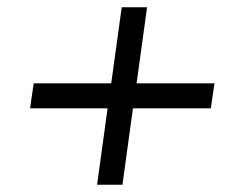

<svg xmlns="http://www.w3.org/2000/svg" viewBox="-20 -510 682 530"><path d="M318 0H248L277 -211H63L73 -280H287L316 -490H386L357 -280H572L562 -211H347Z"/></svg>

Font: Rosario Light
Style: Italic
Weight: 300
Italic angle: -8.05°
Designer: Hector Gatti
Foundry: Omnibus Type
Version: Version 1.101; ttfautohint (v1.8.1.43-b0c9)